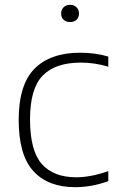

<svg xmlns="http://www.w3.org/2000/svg" viewBox="-20 -767 490 796"><path d="M291 9Q179.5 9 118.5 -57.5Q57.5 -124 57.5 -270Q57.5 -416 123.2 -482.2Q189 -548.5 313 -548.5Q342 -548.5 372.2 -544.5Q402.5 -540.5 429 -532.5V-490.5Q400.5 -499 372.5 -503.2Q344.5 -507.5 315 -507.5Q210 -507.5 157.2 -453.8Q104.5 -400 104.5 -272Q104.5 -142 153.5 -87Q202.5 -32 296 -32Q324.5 -32 357 -38Q389.5 -44 429 -57.5V-16Q361 9 291 9ZM270.5 -675.5Q254 -675.5 243.8 -685Q233.5 -694.5 233.5 -711Q233.5 -727 243.8 -737Q254 -747 270.5 -747Q287 -747 297.2 -737Q307.5 -727 307.5 -711Q307.5 -694.5 297.2 -685Q287 -675.5 270.5 -675.5Z"/></svg>

Font: Encode Sans Semi Expanded ExtraLight
Style: Regular
Weight: 200
Width: 6
Designer: Multiple Designers
Foundry: Impallari Type
Version: Version 3.000; ttfautohint (v1.8.3) -l 8 -r 50 -G 200 -x 14 